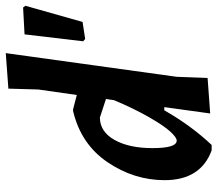

<svg xmlns="http://www.w3.org/2000/svg" viewBox="-64 -680 753 665"><g transform="rotate(-90 312.5 -347.5)"><path d="M266 -471 316 -458 335 -591 338 -695 461 -704 379 -112 375 -5 252 4 274 -155H263Q210 -62 143 9H124Q21 -29 21 -154Q21 -260 83.5 -352Q146 -444 261 -471ZM619 -644 625 -636 569 -438 510 -429 502 -436 526 -639ZM132 -196Q132 -112 158 -112Q169 -112 189.5 -134.5Q210 -157 239.5 -208.5Q269 -260 298 -329L302 -357L238 -378Q189 -378 160.5 -327.5Q132 -277 132 -196Z"/></g></svg>

Font: Alegreya Sans
Style: Bold Italic
Weight: 700
Italic angle: -7°
Designer: Juan Pablo del Peral
Foundry: Huerta Tipografica
Version: Version 2.007